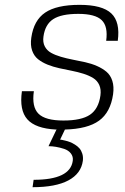

<svg xmlns="http://www.w3.org/2000/svg" viewBox="-20 -530 522 800"><path d="M215.8 8.8 213.4 9.8Q127.9 5.4 94 -32.7Q60.1 -70.8 71.3 -149.9H121.1Q111.8 -84.5 140.4 -56.2Q168.9 -27.8 244.1 -27.8Q319.3 -27.8 355 -52Q390.6 -76.2 398.4 -131.8Q401.9 -157.2 393.6 -175.8Q385.3 -194.3 368.2 -204.8Q351.1 -215.3 327.9 -222.7Q304.7 -230 278.8 -235.1Q252.9 -240.2 227.1 -245.8Q201.2 -251.5 178.2 -260.7Q155.3 -270 138.4 -283.4Q121.6 -296.9 113.8 -319.6Q106 -342.3 110.4 -373Q120.6 -445.3 168.2 -477.5Q215.8 -509.8 311.5 -509.8Q406.2 -509.8 443.8 -474.1Q481.4 -438.5 470.7 -359.9H422.4Q430.7 -419.9 403.8 -446Q377 -472.2 306.2 -472.2Q235.4 -472.2 201.7 -450.2Q168 -428.2 161.1 -377.9Q157.7 -354 166.5 -336.9Q175.3 -319.8 192.6 -310.1Q210 -300.3 233.4 -293.5Q256.8 -286.6 283 -281.5Q309.1 -276.4 335 -270.8Q360.8 -265.1 383.8 -255.1Q406.7 -245.1 423.6 -231Q440.4 -216.8 448 -193.1Q455.6 -169.4 451.2 -137.2Q440.4 -62 392.8 -27.3Q345.2 7.3 250.5 9.8L230.5 51.8Q232.9 51.8 236.6 52.5Q240.2 53.2 251 55.7Q261.7 58.1 271.2 61.8Q280.8 65.4 292.2 72.5Q303.7 79.6 311.3 88.4Q318.8 97.2 323 110.6Q327.1 124 325.2 140.1Q317.9 193.4 264.9 221.7Q211.9 250 115.7 250L120.1 219.2Q272.5 219.2 283.2 140.1Q285.6 122.6 275.4 109.4Q265.1 96.2 247.1 90.3Q229 84.5 212.9 81.8Q196.8 79.1 182.1 79.1Z"/></svg>

Font: Fivo Sans Light
Style: Regular
Weight: 300
Designer: Alexander Slobzheninov
Foundry: Alexander Slobzheninov
Version: 1.0